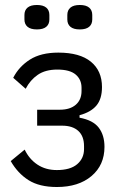

<svg xmlns="http://www.w3.org/2000/svg" viewBox="-20 -738 492 770"><path d="M208 12Q138 12 94.5 -15.5Q51 -43 23 -92L79 -138Q97 -100 130 -78Q163 -56 208 -56Q262 -56 289.5 -79.5Q317 -103 317 -140V-152Q317 -192 294 -213Q271 -234 229 -234H129V-298H220Q261 -298 284 -318Q307 -338 307 -373V-386Q307 -419 283.5 -439Q260 -459 210 -459Q162 -459 131.5 -438Q101 -417 83 -382L33 -426Q56 -471 100 -499Q144 -527 214 -527Q300 -527 344.5 -490.5Q389 -454 389 -389Q389 -341 366.5 -314.5Q344 -288 299 -276V-266Q353 -256 376 -226Q399 -196 399 -149Q399 -76 347 -32Q295 12 208 12ZM128 -620Q103 -620 90.5 -630.5Q78 -641 78 -660V-678Q78 -697 90.5 -707.5Q103 -718 128 -718Q153 -718 165.5 -707.5Q178 -697 178 -678V-660Q178 -641 165.5 -630.5Q153 -620 128 -620ZM300 -620Q275 -620 262.5 -630.5Q250 -641 250 -660V-678Q250 -697 262.5 -707.5Q275 -718 300 -718Q325 -718 337.5 -707.5Q350 -697 350 -678V-660Q350 -641 337.5 -630.5Q325 -620 300 -620Z"/></svg>

Font: IBM Plex Sans Condensed
Style: Regular
Weight: 400
Width: 3
Designer: Mike Abbink, Paul van der Laan, Pieter van Rosmalen
Foundry: Bold Monday
Version: Version 3.201